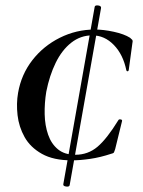

<svg xmlns="http://www.w3.org/2000/svg" viewBox="-20 -591 538 722"><path d="M218 102 336 -565Q337 -572 349 -570.5Q361 -569 360 -561L242 105Q241 112 229 110.5Q217 109 218 102ZM337 -480Q369 -480 408 -471.5Q447 -463 469 -449Q474 -445 477 -441.5Q480 -438 478 -430L464 -327Q463 -323 459.5 -323Q456 -323 455 -327Q443 -386 408 -422Q373 -458 327 -458Q283 -458 248 -430.5Q213 -403 189.5 -355Q166 -307 154 -246Q147 -203 148 -161Q149 -119 161 -84.5Q173 -50 198 -29.5Q223 -9 263 -9Q311 -9 346.5 -39Q382 -69 425 -139Q427 -143 433.5 -142Q440 -141 439 -136L413 -30Q410 -23 409 -19Q408 -15 399 -13Q357 1 318.5 6.5Q280 12 250 12Q181 12 137.5 -12.5Q94 -37 72.5 -75.5Q51 -114 46 -158Q41 -202 48 -242Q60 -311 101.5 -364.5Q143 -418 205 -449Q267 -480 337 -480Z"/></svg>

Font: Cormorant
Style: Bold Italic
Weight: 700
Italic angle: -10°
Designer: Christian Thalmann (Catharsis Fonts)
Foundry: Catharsis Fonts
Version: Version 4.000